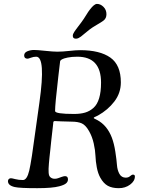

<svg xmlns="http://www.w3.org/2000/svg" viewBox="-20 -962 734 989"><path d="M440.4 -809.1Q429.2 -800.3 415.8 -789.1Q402.3 -777.8 397 -773.7Q391.6 -769.5 384.8 -766.1Q377.9 -762.7 371.1 -762.7Q355 -762.7 355 -777.3Q355 -782.2 356.7 -786.9Q358.4 -791.5 362.8 -798.1Q367.2 -804.7 371.3 -810.3Q375.5 -815.9 383.8 -826.9Q392.1 -837.9 398.4 -846.2Q411.1 -863.3 423.6 -883.8Q436 -904.3 443.4 -913.1Q465.3 -941.9 479.5 -941.9Q497.6 -941.9 512.9 -926.8Q528.3 -911.6 528.3 -888.7Q528.3 -867.7 513.7 -856.4Q502.9 -848.1 478.8 -834.2Q454.6 -820.3 440.4 -809.1ZM253.9 -324.2 244.1 -237.8Q242.2 -217.3 239.3 -191.4Q236.3 -165.5 234.9 -151.4Q233.4 -137.2 231.9 -119.6Q230.5 -102.1 230.2 -92.8Q230 -83.5 230.5 -73.7Q231 -64 233.2 -58.3Q235.4 -52.7 239.3 -49.3Q247.6 -42 258.5 -41.3Q269.5 -40.5 278.6 -43.9Q287.6 -47.4 298.3 -51Q309.1 -54.7 314.9 -54.7Q330.1 -54.7 330.1 -38.1Q330.1 -25.4 319.8 -17.1Q309.6 -8.8 285.2 -2.4Q249.5 7.3 171.9 7.3Q81.5 7.3 56.2 1.5Q21 -6.3 21 -28.8Q21 -35.6 25.4 -39.8Q29.8 -43.9 36.1 -43.9Q41.5 -43.9 58.8 -39.3Q76.2 -34.7 98.1 -34.7Q119.1 -34.7 130.6 -83.3Q142.1 -131.8 163.6 -295.4L183.1 -434.6Q216.3 -669.9 166.5 -669.9Q152.8 -669.9 139.4 -664.8Q126 -659.7 122.1 -659.7Q104.5 -659.7 104.5 -676.3Q104.5 -690.9 120.8 -697.8Q137.2 -704.6 155.3 -704.6Q171.4 -704.6 212.6 -700.2Q253.9 -695.8 275.4 -695.8Q301.8 -695.8 336.4 -699.7Q371.1 -703.6 392.6 -703.6Q494.6 -703.6 548.6 -665.3Q602.5 -627 602.5 -537.6Q602.5 -482.9 569.1 -439.2Q535.6 -395.5 484.9 -367.2Q481.9 -365.2 475.8 -362.8Q469.7 -360.4 466.3 -358.4Q462.9 -356.4 462.9 -354.5Q462.9 -353 465.3 -351.6Q467.8 -350.1 472.9 -347.7Q478 -345.2 480 -344.2Q531.7 -316.9 556.2 -252.9Q567.9 -221.7 574.2 -179.9Q580.6 -138.2 582.5 -111.8Q584.5 -85.4 595.2 -66.2Q606 -46.9 627.9 -46.9Q641.6 -46.9 650.1 -54.7Q658.7 -62.5 665 -62.5Q674.8 -62.5 674.8 -53.2Q674.8 -29.3 650.1 -11Q625.5 7.3 591.8 7.3Q557.6 7.3 535.4 -4.9Q513.2 -17.1 496.6 -46.9Q484.4 -68.8 478.5 -100.3Q472.7 -131.8 471.7 -159.7Q470.7 -187.5 462.9 -222.7Q455.1 -257.8 439 -286.1Q421.4 -317.4 401.4 -326.4Q381.3 -335.4 349.1 -335.4Q328.1 -335.4 295.4 -336.9Q262.7 -338.4 262.2 -338.4Q257.8 -338.4 255.9 -335.7Q253.9 -333 253.9 -324.2ZM361.3 -375Q394.5 -375 418.5 -382.1Q442.4 -389.2 461.7 -406.5Q481 -423.8 490.7 -456.3Q500.5 -488.8 500.5 -536.1Q500.5 -669.9 378.4 -669.9Q349.6 -669.9 328.4 -665.5Q307.1 -661.1 298.6 -656Q290 -650.9 289.6 -645.5Q289.1 -640.1 285.9 -614.5Q282.7 -588.9 280.3 -566.9L267.6 -449.2Q263.7 -407.7 263.7 -390.1Q263.7 -375 361.3 -375Z"/></svg>

Font: Cooper*
Style: Italic
Weight: 400
Italic angle: -7°
Designer: Owen Earl
Foundry: indestructible type*
Version: Version 0.001